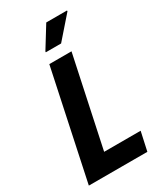

<svg xmlns="http://www.w3.org/2000/svg" viewBox="-221 -976 896 1057"><g transform="rotate(-30 227.5 -447.5)"><path d="M16 0 162 -688H303L182 -119H414L388 0ZM178 -754V-759L262 -895H394V-890L275 -754Z"/></g></svg>

Font: Saira Semi Condensed SemiBold
Style: Italic
Weight: 600
Width: 4
Italic angle: -12°
Designer: Hector Gatti with collaboration of the Omnibus-Type team
Foundry: Omnibus-Type
Version: Version 1.001; ttfautohint (v1.8)